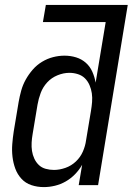

<svg xmlns="http://www.w3.org/2000/svg" viewBox="-20 -755 541 783"><path d="M159 8Q132 8 108 0Q84 -8 67.5 -26Q51 -44 42.5 -67Q34 -90 31 -115.5Q28 -141 30 -167Q32 -193 36 -219L56 -339Q60 -362 66.5 -385.5Q73 -409 85 -430.5Q97 -452 113.5 -471Q130 -490 151.5 -503Q173 -516 196.5 -522Q220 -528 243 -528Q268 -528 290.5 -521Q313 -514 330 -499Q347 -484 356.5 -462.5Q366 -441 370 -418L411 -665H155L167 -735H501L380 0H301L315 -83Q303 -62 286 -44.5Q269 -27 248 -15Q227 -3 204 2.5Q181 8 159 8ZM200 -62Q223 -62 247 -70.5Q271 -79 289.5 -96.5Q308 -114 318 -137Q328 -160 331 -183L351 -303Q354 -321 355.5 -339Q357 -357 354.5 -374.5Q352 -392 345 -408Q338 -424 326.5 -435.5Q315 -447 298 -452.5Q281 -458 263 -458Q239 -458 214.5 -448Q190 -438 172.5 -419Q155 -400 146 -376Q137 -352 133 -328L113 -208Q110 -191 109 -173.5Q108 -156 110.5 -139.5Q113 -123 120 -108Q127 -93 138.5 -82Q150 -71 166.5 -66.5Q183 -62 200 -62Z"/></svg>

Font: Iosevka SS04 Oblique
Style: Regular
Weight: 400
Italic angle: -9°
Monospace: yes
Designer: Belleve Invis
Foundry: Belleve Invis
Version: Version 19.0.0; ttfautohint (v1.8.4)